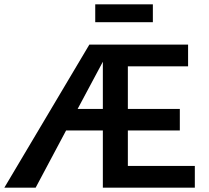

<svg xmlns="http://www.w3.org/2000/svg" viewBox="-20 -863 961 883"><path d="M683 -843V-761H418V-843ZM568 -100H876V0H453V-263H284L144 0H0L391 -658H845V-558H568V-362H807V-263H568ZM337 -362H453V-579Z"/></svg>

Font: EauTest
Style: Bold
Weight: 700
Designer: Christian Thalmann (Catharsis Fonts)
Version: Version 0.001;PS 000.001;hotconv 1.0.88;makeotf.lib2.5.64775